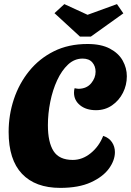

<svg xmlns="http://www.w3.org/2000/svg" viewBox="-20 -894 637 934"><path d="M273 20Q152 20 87 -48.5Q22 -117 22 -252Q22 -335 47.5 -411.5Q73 -488 122 -548.5Q171 -609 242 -644.5Q313 -680 406 -680Q472 -680 514.5 -657.5Q557 -635 577 -599Q597 -563 597 -523Q597 -480 578 -442.5Q559 -405 525 -381.5Q491 -358 447 -358Q399 -358 369.5 -382Q340 -406 340 -443Q340 -456 343 -465Q348 -464 353 -463Q358 -462 363 -462Q402 -463 423.5 -489Q445 -515 445 -545Q445 -572 429 -590.5Q413 -609 382 -609Q342 -609 311 -580Q280 -551 258 -503.5Q236 -456 224.5 -398.5Q213 -341 213 -285Q213 -202 240.5 -159Q268 -116 334 -116Q381 -116 421.5 -149Q462 -182 482 -233Q510 -224 524.5 -202.5Q539 -181 539 -154Q539 -114 510 -74Q481 -34 422 -7Q363 20 273 20ZM369 -716 245 -830 293 -874 406 -822 549 -874 580 -829 422 -716Z"/></svg>

Font: Sansita Swashed
Style: Bold
Weight: 700
Designer: Pablo Cosgaya
Foundry: Omnibus-Type
Version: Version 1.003; ttfautohint (v1.8.3)